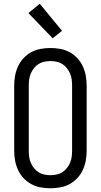

<svg xmlns="http://www.w3.org/2000/svg" viewBox="-20 -1000 540 1028"><path d="M250 8Q223 8 196.5 3Q170 -2 147 -14.5Q124 -27 105.5 -47Q87 -67 76 -91.5Q65 -116 60.5 -142Q56 -168 56 -195V-540Q56 -567 60.5 -593Q65 -619 76 -643.5Q87 -668 105.5 -688Q124 -708 147 -720.5Q170 -733 196.5 -738Q223 -743 250 -743Q277 -743 303.5 -738Q330 -733 353 -720.5Q376 -708 394.5 -688Q413 -668 424 -643.5Q435 -619 439.5 -593Q444 -567 444 -540V-195Q444 -168 439.5 -142Q435 -116 424 -91.5Q413 -67 394.5 -47Q376 -27 353 -14.5Q330 -2 303.5 3Q277 8 250 8ZM250 -62Q267 -62 283.5 -65.5Q300 -69 314 -78Q328 -87 338.5 -100.5Q349 -114 355.5 -129.5Q362 -145 364 -161.5Q366 -178 366 -195V-540Q366 -557 364 -573.5Q362 -590 355.5 -605.5Q349 -621 338.5 -634.5Q328 -648 314 -657Q300 -666 283.5 -669.5Q267 -673 250 -673Q233 -673 216.5 -669.5Q200 -666 186 -657Q172 -648 161.5 -634.5Q151 -621 144.5 -605.5Q138 -590 136 -573.5Q134 -557 134 -540V-195Q134 -178 136 -161.5Q138 -145 144.5 -129.5Q151 -114 161.5 -100.5Q172 -87 186 -78Q200 -69 216.5 -65.5Q233 -62 250 -62ZM262 -795 132 -930 193 -980 312 -835Z"/></svg>

Font: Iosevka Web
Style: Regular
Weight: 400
Monospace: yes
Designer: Belleve Invis
Foundry: Belleve Invis
Version: Version 28.0.3; ttfautohint (v1.8.3)